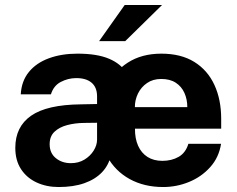

<svg xmlns="http://www.w3.org/2000/svg" viewBox="-20 -743 953 773"><path d="M216.2 10Q166.9 10 127.2 -8.5Q87.6 -26.9 64.6 -62.1Q41.6 -97.3 41.6 -147.8Q41.6 -232.8 105.2 -277.1Q168.9 -321.5 306 -322.9L370.8 -324.2V-354.9Q370.8 -391.7 348.3 -410.4Q325.8 -429.2 285 -428.5Q253.6 -428.2 224.7 -413.1Q195.8 -398.1 185 -363.2H63.6Q66.5 -416.5 96.2 -453.1Q126 -489.7 176.7 -508.3Q227.4 -527 291.8 -527Q370.9 -527 419.1 -506.5Q467.3 -486 489 -449.3Q510.7 -412.6 510.7 -363.5L426.4 -117.1Q417.5 -77.4 390.2 -49Q363 -20.7 319.2 -5.3Q275.4 10 216.2 10ZM265.3 -86.1Q296.3 -86.1 319.9 -100.4Q343.4 -114.7 356.9 -136.3Q370.5 -157.9 370.8 -180.2V-248.8L317.8 -248.1Q281.7 -247.7 250.2 -239.3Q218.8 -231 199.3 -212.5Q179.9 -194.1 179.9 -162.5Q179.9 -126.6 204.7 -106.4Q229.5 -86.1 265.3 -86.1ZM523.4 -224.9Q523.1 -185.3 536 -156.2Q549 -127.1 573.8 -111.2Q598.7 -95.4 633.6 -95.4Q671 -95.4 699.2 -111.5Q727.4 -127.6 738.5 -164.1H870Q861.4 -109 826.2 -70Q791.1 -30.9 741.1 -10.5Q691.1 10 637 10Q560.4 10 502.1 -22.1Q443.8 -54.2 411.3 -113.2Q378.8 -172.2 378.8 -252.6Q378.8 -330.2 408.5 -392.3Q438.2 -454.4 494.3 -490.7Q550.4 -527 629.6 -527Q708.7 -527 762.3 -493.7Q815.9 -460.4 843.2 -401.2Q870.5 -342.1 870.5 -264.6V-224.9ZM523 -311.8H734.1Q734.1 -343.1 722.5 -368.9Q710.9 -394.8 687.7 -409.9Q664.4 -425.1 629.3 -425.1Q595.7 -425.1 572 -408.7Q548.2 -392.4 535.5 -366.4Q522.9 -340.3 523 -311.8ZM482.1 -723H632.5L484.3 -577.5H379.1Z"/></svg>

Font: Public Sans Thin
Style: Regular
Weight: 100
Designer: The Public Sans project authors (U.S. Web Design System). Libre Franklin designed by Pablo Impallari and Rodrigo Fuenzal
Version: Version 1.008